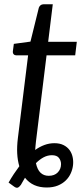

<svg xmlns="http://www.w3.org/2000/svg" viewBox="-20 -691 382 895"><path d="M222 32.5Q202 32.5 183.5 42.2Q165 52 147.5 69.5Q154 100 169 114.2Q184 128.5 207 128.5Q234 128.5 249.2 112.8Q264.5 97 264.5 74Q264.5 58 254.8 45.2Q245 32.5 222 32.5ZM147.5 -30.5Q146.5 -20 145.5 -10.5Q144.5 -1 144 8Q165 -7 187.2 -15.2Q209.5 -23.5 233.5 -23.5Q258.5 -23.5 276 -14.8Q293.5 -6 304 8.2Q314.5 22.5 318.5 40.8Q322.5 59 320.5 78Q318.5 97.5 310.2 116.2Q302 135 286.8 150Q271.5 165 249.5 174Q227.5 183 197.5 183Q132 183 96.5 137.5Q91.5 145.5 87 153.8Q82.5 162 77.5 170.5Q69.5 181.5 62.2 183.8Q55 186 44 177.5L20 160Q32 139 44.5 120.2Q57 101.5 70 84Q62 57 60.2 24.2Q58.5 -8.5 63.5 -48.5L111 -433H56Q48.5 -433 43.8 -438Q39 -443 40 -452.5L44.5 -486.5L122 -497L161 -655Q163.5 -662 169 -666.5Q174.5 -671 182.5 -671H226L204.5 -496H338L330.5 -433H197Z"/></svg>

Font: Lato 2
Style: Italic
Weight: 400
Italic angle: -7°
Designer: Lukasz Dziedzic with Adam Twardoch and Botio Nikoltchev
Foundry: tyPoland Lukasz Dziedzic
Version: Version 2.015; 2015-08-06; http://www.latofonts.com/